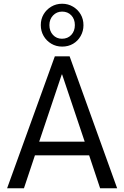

<svg xmlns="http://www.w3.org/2000/svg" viewBox="-20 -1006 664 1026"><path d="M18 0 273 -705H352L606 0H515L448 -201L485 -176H139L175 -201L108 0ZM310 -608 183 -230 168 -249H455L439 -230L312 -608ZM312 -757Q280 -757 254 -772.5Q228 -788 213 -814Q198 -840 198 -872Q198 -904 213 -929.5Q228 -955 254 -970.5Q280 -986 312 -986Q344 -986 370 -970.5Q396 -955 411 -929.5Q426 -904 426 -871Q426 -840 411 -813.5Q396 -787 370.5 -772Q345 -757 312 -757ZM311 -799Q342 -799 361 -819.5Q380 -840 380 -872Q380 -904 361 -924Q342 -944 312 -944Q283 -944 263.5 -923.5Q244 -903 244 -872Q244 -840 263 -819.5Q282 -799 311 -799Z"/></svg>

Font: Nunito Sans 10pt Condensed Medium
Style: Regular
Weight: 500
Width: 3
Designer: Vernon Adams
Foundry: Vernon Adams
Version: Version 3.101;gftools[0.9.27]